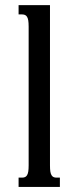

<svg xmlns="http://www.w3.org/2000/svg" viewBox="-20 -736 310 756"><path d="M53.2 -715.8H176.8V-85Q176.8 -69.8 178.2 -60.5Q179.7 -51.3 183.1 -45.9Q186.5 -40.5 191.2 -38.6Q195.8 -36.6 202.6 -36.6H215.8V0H53.2V-36.6H66.9Q73.2 -36.6 78.1 -38.6Q83 -40.5 86.4 -45.9Q89.8 -51.3 91.3 -60.5Q92.8 -69.8 92.8 -85V-630.9Q92.8 -646 91.3 -655.3Q89.8 -664.6 86.4 -669.9Q83 -675.3 78.1 -677.2Q73.2 -679.2 66.9 -679.2H53.2Z"/></svg>

Font: Arian Grqi
Style: Regular
Weight: 400
Designer: Ruben Hakobyan (Tarumian)
Foundry: Ruben Hakobyan (Tarumian)
Version: Version 1.003